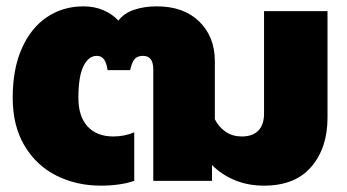

<svg xmlns="http://www.w3.org/2000/svg" viewBox="-20 -570 1092 605"><path d="M20 -262Q20 -353 49 -418Q78 -483 128.5 -516.5Q179 -550 243 -550Q278 -550 306.5 -537.5Q335 -525 353 -505Q370 -528 402 -539Q434 -550 474 -550Q559 -550 608 -502Q657 -454 657 -377V-194Q670 -169 691.5 -154.5Q713 -140 742 -140Q776 -140 794 -158.5Q812 -177 812 -212V-535H1012V-199Q1012 -104 961 -44.5Q910 15 812 15Q762 15 720.5 -2Q679 -19 648 -50V0H463V-351Q463 -394 431 -394Q412 -394 403.5 -383Q395 -372 390 -349H319Q316 -371 308 -382.5Q300 -394 285 -394Q259 -394 243 -361.5Q227 -329 227 -262Q227 -203 256 -171.5Q285 -140 337 -140Q372 -140 403 -153V0Q358 15 298 15Q221 15 158 -16.5Q95 -48 57.5 -110.5Q20 -173 20 -262Z"/></svg>

Font: Prompt ExtraBold
Style: Regular
Weight: 800
Designer: Katatrad Team
Foundry: CadsonDemak
Version: Version 1.000